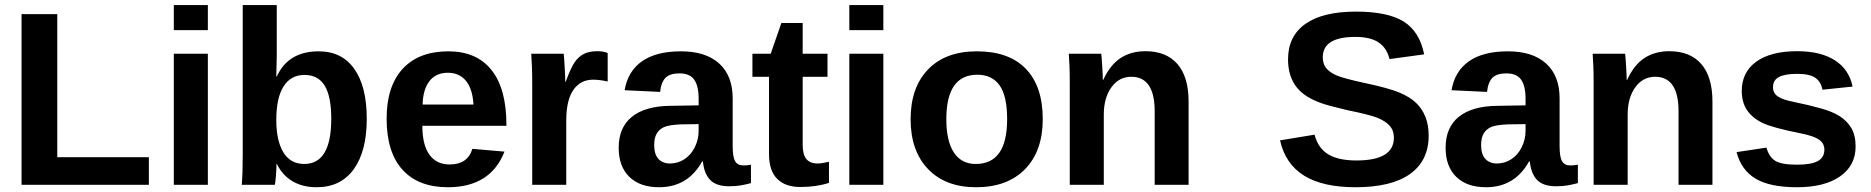

<svg xmlns="http://www.w3.org/2000/svg" viewBox="-20 -745 7541 774"><path d="M66.9 0V-688H210.9V-111.3H580.1V0Z M680.7 -623.5V-724.6H817.9V-623.5ZM680.7 0V-528.3H817.9V0Z M1458.5 -266.1Q1458.5 -135.3 1406 -62.7Q1353.5 9.8 1255.9 9.8Q1199.7 9.8 1158.7 -14.6Q1117.7 -39.1 1095.7 -85H1094.7Q1094.7 -67.9 1092.5 -38.1Q1090.3 -8.3 1087.9 0H954.6Q958.5 -45.4 958.5 -120.6V-724.6H1095.7V-522.5L1093.8 -436.5H1095.7Q1142.1 -538.1 1264.6 -538.1Q1358.4 -538.1 1408.4 -467Q1458.5 -396 1458.5 -266.1ZM1315.4 -266.1Q1315.4 -356 1289.1 -399.4Q1262.7 -442.9 1207.5 -442.9Q1151.9 -442.9 1122.8 -396.2Q1093.8 -349.6 1093.8 -261.7Q1093.8 -177.7 1122.3 -130.9Q1150.9 -84 1206.5 -84Q1315.4 -84 1315.4 -266.1Z M1785.6 9.8Q1666.5 9.8 1602.5 -60.8Q1538.6 -131.3 1538.6 -266.6Q1538.6 -397.5 1603.5 -467.8Q1668.5 -538.1 1787.6 -538.1Q1901.4 -538.1 1961.4 -462.6Q2021.5 -387.2 2021.5 -241.7V-237.8H1682.6Q1682.6 -160.6 1711.2 -121.3Q1739.7 -82 1792.5 -82Q1865.2 -82 1884.3 -145L2013.7 -133.8Q1957.5 9.8 1785.6 9.8ZM1785.6 -451.7Q1737.3 -451.7 1711.2 -418Q1685.1 -384.3 1683.6 -323.7H1888.7Q1884.8 -387.7 1857.9 -419.7Q1831.1 -451.7 1785.6 -451.7Z M2125.5 0V-404.3Q2125.5 -447.8 2124.3 -476.8Q2123 -505.9 2121.6 -528.3H2252.4Q2253.9 -519.5 2256.3 -474.9Q2258.8 -430.2 2258.8 -415.5H2260.7Q2280.8 -471.2 2296.4 -493.9Q2312 -516.6 2333.5 -527.6Q2355 -538.6 2387.2 -538.6Q2413.6 -538.6 2429.7 -531.2V-416.5Q2396.5 -423.8 2371.1 -423.8Q2319.8 -423.8 2291.3 -382.3Q2262.7 -340.8 2262.7 -259.3V0Z M2636.7 9.8Q2560.1 9.8 2517.1 -32Q2474.1 -73.7 2474.1 -149.4Q2474.1 -231.4 2527.6 -274.4Q2581.1 -317.4 2682.6 -318.4L2796.4 -320.3V-347.2Q2796.4 -398.9 2778.3 -424.1Q2760.3 -449.2 2719.2 -449.2Q2681.2 -449.2 2663.3 -431.9Q2645.5 -414.6 2641.1 -374.5L2498 -381.3Q2511.2 -458.5 2568.6 -498.3Q2626 -538.1 2725.1 -538.1Q2825.2 -538.1 2879.4 -488.8Q2933.6 -439.5 2933.6 -348.6V-156.2Q2933.6 -111.8 2943.6 -95Q2953.6 -78.1 2977.1 -78.1Q2992.7 -78.1 3007.3 -81.1V-6.8Q2995.1 -3.9 2985.4 -1.5Q2975.6 1 2965.8 2.4Q2956.1 3.9 2945.1 4.9Q2934.1 5.9 2919.4 5.9Q2867.7 5.9 2843 -19.5Q2818.4 -44.9 2813.5 -94.2H2810.5Q2752.9 9.8 2636.7 9.8ZM2796.4 -244.6 2726.1 -243.7Q2678.2 -241.7 2658.2 -233.2Q2638.2 -224.6 2627.7 -207Q2617.2 -189.5 2617.2 -160.2Q2617.2 -122.6 2634.5 -104.2Q2651.9 -85.9 2680.7 -85.9Q2712.9 -85.9 2739.5 -103.5Q2766.1 -121.1 2781.2 -152.1Q2796.4 -183.1 2796.4 -217.8Z M3206.1 8.8Q3145.5 8.8 3112.8 -24.2Q3080.1 -57.1 3080.1 -124V-435.5H3013.2V-528.3H3086.9L3129.9 -652.3H3215.8V-528.3H3315.9V-435.5H3215.8V-161.1Q3215.8 -122.6 3230.5 -104.2Q3245.1 -85.9 3275.9 -85.9Q3292 -85.9 3321.8 -92.8V-7.8Q3271 8.8 3206.1 8.8Z M3403.8 -623.5V-724.6H3541V-623.5ZM3403.8 0V-528.3H3541V0Z M4183.6 -264.6Q4183.6 -136.2 4112.3 -63.2Q4041 9.8 3915 9.8Q3791.5 9.8 3721.2 -63.5Q3650.9 -136.7 3650.9 -264.6Q3650.9 -392.1 3721.2 -465.1Q3791.5 -538.1 3918 -538.1Q4047.4 -538.1 4115.5 -467.5Q4183.6 -397 4183.6 -264.6ZM4040 -264.6Q4040 -358.9 4009.3 -401.4Q3978.5 -443.8 3919.9 -443.8Q3794.9 -443.8 3794.9 -264.6Q3794.9 -176.3 3825.4 -130.1Q3856 -84 3913.6 -84Q4040 -84 4040 -264.6Z M4634.8 0V-296.4Q4634.8 -435.5 4540.5 -435.5Q4490.7 -435.5 4460.2 -392.8Q4429.7 -350.1 4429.7 -283.2V0H4292.5V-410.2Q4292.5 -452.6 4291.3 -479.7Q4290 -506.8 4288.6 -528.3H4419.4Q4420.9 -519 4423.3 -478.8Q4425.8 -438.5 4425.8 -423.3H4427.7Q4455.6 -483.9 4497.6 -511.2Q4539.6 -538.6 4597.7 -538.6Q4681.6 -538.6 4726.6 -486.8Q4771.5 -435.1 4771.5 -335.4V0Z M5739.3 -198.2Q5739.3 -97.2 5664.3 -43.7Q5589.4 9.8 5444.3 9.8Q5312 9.8 5236.8 -37.1Q5161.6 -84 5140.1 -179.2L5279.3 -202.1Q5293.5 -147.5 5334.5 -122.8Q5375.5 -98.1 5448.2 -98.1Q5599.1 -98.1 5599.1 -189.9Q5599.1 -219.2 5581.8 -238.3Q5564.5 -257.3 5533 -270Q5501.5 -282.7 5412.1 -300.8Q5335 -318.8 5304.7 -329.8Q5274.4 -340.8 5250 -355.7Q5225.6 -370.6 5208.5 -391.6Q5191.4 -412.6 5181.9 -440.9Q5172.4 -469.2 5172.4 -505.9Q5172.4 -599.1 5242.4 -648.7Q5312.5 -698.2 5446.3 -698.2Q5574.2 -698.2 5638.4 -658.2Q5702.6 -618.2 5721.2 -525.9L5581.5 -506.8Q5570.8 -551.3 5537.8 -573.7Q5504.9 -596.2 5443.4 -596.2Q5312.5 -596.2 5312.5 -514.2Q5312.5 -487.3 5326.4 -470.2Q5340.3 -453.1 5367.7 -441.2Q5395 -429.2 5478.5 -411.1Q5577.6 -390.1 5620.4 -372.3Q5663.1 -354.5 5688 -330.8Q5712.9 -307.1 5726.1 -274.2Q5739.3 -241.2 5739.3 -198.2Z M5970.2 9.8Q5893.6 9.8 5850.6 -32Q5807.6 -73.7 5807.6 -149.4Q5807.6 -231.4 5861.1 -274.4Q5914.6 -317.4 6016.1 -318.4L6129.9 -320.3V-347.2Q6129.9 -398.9 6111.8 -424.1Q6093.8 -449.2 6052.7 -449.2Q6014.6 -449.2 5996.8 -431.9Q5979 -414.6 5974.6 -374.5L5831.5 -381.3Q5844.7 -458.5 5902.1 -498.3Q5959.5 -538.1 6058.6 -538.1Q6158.7 -538.1 6212.9 -488.8Q6267.1 -439.5 6267.1 -348.6V-156.2Q6267.1 -111.8 6277.1 -95Q6287.1 -78.1 6310.5 -78.1Q6326.2 -78.1 6340.8 -81.1V-6.8Q6328.6 -3.9 6318.8 -1.5Q6309.1 1 6299.3 2.4Q6289.6 3.9 6278.6 4.9Q6267.6 5.9 6252.9 5.9Q6201.2 5.9 6176.5 -19.5Q6151.9 -44.9 6147 -94.2H6144Q6086.4 9.8 5970.2 9.8ZM6129.9 -244.6 6059.6 -243.7Q6011.7 -241.7 5991.7 -233.2Q5971.7 -224.6 5961.2 -207Q5950.7 -189.5 5950.7 -160.2Q5950.7 -122.6 5968 -104.2Q5985.4 -85.9 6014.2 -85.9Q6046.4 -85.9 6073 -103.5Q6099.6 -121.1 6114.7 -152.1Q6129.9 -183.1 6129.9 -217.8Z M6746.6 0V-296.4Q6746.6 -435.5 6652.3 -435.5Q6602.5 -435.5 6572 -392.8Q6541.5 -350.1 6541.5 -283.2V0H6404.3V-410.2Q6404.3 -452.6 6403.1 -479.7Q6401.9 -506.8 6400.4 -528.3H6531.2Q6532.7 -519 6535.2 -478.8Q6537.6 -438.5 6537.6 -423.3H6539.6Q6567.4 -483.9 6609.4 -511.2Q6651.4 -538.6 6709.5 -538.6Q6793.5 -538.6 6838.4 -486.8Q6883.3 -435.1 6883.3 -335.4V0Z M7460.4 -154.3Q7460.4 -77.6 7397.7 -33.9Q7335 9.8 7224.1 9.8Q7115.2 9.8 7057.4 -24.7Q6999.5 -59.1 6980.5 -131.8L7101.1 -149.9Q7111.3 -112.3 7136.5 -96.7Q7161.6 -81.1 7224.1 -81.1Q7281.7 -81.1 7308.1 -95.7Q7334.5 -110.4 7334.5 -141.6Q7334.5 -167 7313.2 -181.9Q7292 -196.8 7241.2 -207Q7125 -230 7084.5 -249.8Q7043.9 -269.5 7022.7 -301Q7001.5 -332.5 7001.5 -378.4Q7001.5 -454.1 7059.8 -496.3Q7118.2 -538.6 7225.1 -538.6Q7319.3 -538.6 7376.7 -502Q7434.1 -465.3 7448.2 -396L7326.7 -383.3Q7320.8 -415.5 7297.9 -431.4Q7274.9 -447.3 7225.1 -447.3Q7176.3 -447.3 7151.9 -434.8Q7127.4 -422.4 7127.4 -393.1Q7127.4 -370.1 7146.2 -356.7Q7165 -343.3 7209.5 -334.5Q7271.5 -321.8 7319.6 -308.3Q7367.7 -294.9 7396.7 -276.4Q7425.8 -257.8 7443.1 -228.8Q7460.4 -199.7 7460.4 -154.3Z"/></svg>

Font: Liberation Sans
Style: Bold
Weight: 700
Designer: Steve Matteson
Foundry: Ascender Corporation
Version: Version 2.1.5